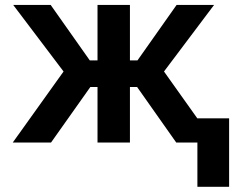

<svg xmlns="http://www.w3.org/2000/svg" viewBox="-20 -565 928 761"><path d="M30.5 0H182.2L338.1 -220.2H366.5V0H495V-220.2H523.4L678.6 0H762.4V175.4H888.1V-95.9H762.4V-95.5L630 -281.6L828.5 -545.5H680L524.9 -325.6H495V-545.5H366.5V-325.6H335.9L180.8 -545.5H32.3L231.9 -281.6Z"/></svg>

Font: Margiela Sans Semi Bold
Style: Regular
Weight: 600
Designer: Stefan Endress, Andreas Faust
Version: Version 1.100;FEAKit 1.0